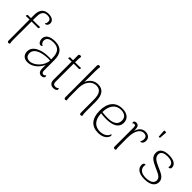

<svg xmlns="http://www.w3.org/2000/svg" viewBox="190 -1826 2925 2925"><g transform="rotate(45 1652.0 -364.0)"><path d="M261 -740C134 -740 113 -644 113 -572V-502H48C41 -502 35 -495 34 -486L33 -470C46 -471 80 -472 93 -472H113L114 -19C114 -1 123 9 138 9C150 9 157 4 163 -2C157 -21 155 -55 155 -94L156 -472H295C302 -472 307 -478 308 -488L309 -504C299 -503 260 -502 250 -502H156V-566C156 -637 168 -711 259 -711C304 -711 339 -695 339 -650C339 -636 337 -617 319 -595C323 -592 327 -592 332 -592C350 -592 379 -613 379 -656C379 -711 327 -740 261 -740Z M892 -52C884 -36 868 -27 856 -27C832 -27 818 -43 818 -80V-300C818 -441 757 -514 626 -514C519 -514 450 -476 450 -396C450 -357 474 -312 508 -312C516 -312 531 -316 540 -329C507 -338 492 -373 492 -399C492 -468 563 -484 620 -484C730 -484 775 -423 775 -301V-275C716 -281 645 -276 588 -261C484 -233 429 -177 429 -103C429 -37 469 12 548 12C638 12 727 -50 776 -156V-83C776 -24 799 10 848 10C875 10 902 -4 902 -28C902 -35 900 -43 892 -52ZM562 -22C497 -22 474 -64 474 -108C474 -168 518 -209 593 -232C641 -247 724 -256 776 -251C773 -138 658 -23 562 -22Z M1132 -502H1064C1064 -570 1066 -608 1071 -624C1066 -628 1059 -634 1046 -634C1030 -634 1020 -624 1020 -607V-502H961C954 -502 948 -495 947 -486L946 -470C959 -471 993 -472 1006 -472H1020V-78C1020 -20 1054 12 1106 12C1143 12 1175 -2 1175 -27C1175 -33 1173 -41 1165 -50C1158 -34 1135 -25 1113 -25C1079 -25 1063 -46 1063 -80L1064 -428V-472H1177C1184 -472 1190 -478 1191 -488L1192 -504C1182 -503 1142 -502 1132 -502Z M1711 -94V-301C1711 -440 1660 -514 1551 -514C1475 -514 1407 -468 1377 -389L1378 -619C1379 -677 1381 -701 1386 -718C1381 -723 1372 -729 1360 -728C1345 -728 1335 -719 1335 -701L1336 -20C1336 -2 1346 9 1360 9C1373 9 1380 3 1385 -2C1377 -29 1377 -64 1377 -246C1377 -428 1476 -482 1543 -482C1634 -482 1669 -421 1669 -299L1670 -19C1670 -1 1679 9 1694 9C1706 9 1713 4 1719 -2C1714 -21 1711 -55 1711 -94Z M2230 -119C2212 -52 2145 -23 2076 -23C1984 -23 1900 -73 1894 -233C1928 -228 1963 -224 2008 -224C2158 -224 2243 -275 2243 -375C2243 -465 2176 -514 2076 -514C1927 -514 1849 -410 1849 -245C1849 -74 1932 12 2068 12C2147 12 2213 -16 2238 -74C2251 -103 2242 -113 2230 -119ZM2073 -485C2134 -485 2198 -461 2198 -378C2198 -290 2128 -252 2010 -252C1975 -252 1930 -255 1894 -260C1897 -412 1970 -485 2073 -485Z M2572 -514C2509 -514 2460 -473 2438 -395V-423C2438 -482 2419 -512 2376 -512C2349 -512 2332 -501 2332 -483C2332 -475 2335 -467 2342 -459C2349 -474 2361 -476 2369 -476C2389 -476 2398 -463 2398 -426V-20C2398 -2 2408 8 2423 8C2435 8 2444 3 2449 -2C2441 -30 2441 -65 2441 -246C2441 -428 2509 -482 2567 -482C2610 -482 2636 -462 2636 -414C2636 -395 2634 -377 2616 -354C2620 -352 2626 -350 2634 -351C2654 -353 2677 -378 2677 -418C2677 -481 2633 -514 2572 -514Z M2758 -727C2772 -731 2789 -731 2802 -727L2793 -601H2767Z M3068 12C3222 12 3261 -59 3261 -117C3261 -209 3166 -237 3085 -275C3015 -308 2951 -333 2951 -406C2951 -465 3010 -485 3072 -485C3152 -485 3201 -460 3203 -407C3204 -398 3203 -388 3199 -378C3209 -375 3217 -375 3224 -378C3238 -384 3243 -396 3243 -413C3243 -476 3184 -515 3075 -515C2985 -515 2908 -483 2908 -398C2908 -304 2984 -275 3062 -237C3138 -200 3218 -181 3218 -109C3218 -50 3156 -18 3068 -18C2983 -18 2925 -52 2924 -123C2924 -138 2926 -147 2930 -158C2898 -162 2885 -144 2885 -113C2885 -46 2936 12 3068 12Z"/></g></svg>

Font: Arima Koshi ExtraLight
Style: Regular
Weight: 275
Designer: Joana Correia and Natanael Gama
Foundry: NDISCOVER
Version: Version 1.019;PS 001.019;hotconv 1.0.88;makeotf.lib2.5.64775